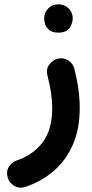

<svg xmlns="http://www.w3.org/2000/svg" viewBox="-20 -574 428 898"><path d="M242.3 -296.9Q222.9 -289.7 208.7 -269.3Q194.6 -248.9 202.1 -220.1Q224.2 -136 224.2 -68.4Q224.2 32.3 179.7 91.5Q135.1 150.6 57.3 176.9Q35.6 184.1 21.7 205.9Q7.7 227.8 16.5 258.1Q23.3 281.1 46.8 295.3Q70.3 309.4 99 300Q173.8 275 231.1 225.6Q288.5 176.3 320.7 102.7Q352.9 29.2 352.9 -68.4Q352.9 -156 327.5 -252.6Q323.7 -268.6 311.4 -281.4Q299.1 -294.2 281.1 -299.3Q263.2 -304.4 242.3 -296.9ZM186.4 -489Q186.4 -473.9 191.5 -459.7Q197.1 -444.6 211.4 -432.9Q225.7 -421.3 252.9 -421.3Q279.5 -421.3 294.3 -432.6Q309 -444 314.6 -459.8Q320.3 -475.6 320.3 -488.8Q320.3 -507 309.8 -523.4Q301.8 -536.3 287.4 -545Q272.9 -553.7 252.2 -553.7Q223.5 -553.7 205 -533.9Q186.4 -514 186.4 -489Z"/></svg>

Font: Mikhak VF
Style: Regular
Weight: 100
Designer: Amin Abedi
Version: Version 3.001